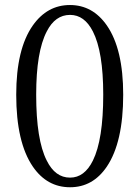

<svg xmlns="http://www.w3.org/2000/svg" viewBox="-20 -747 566 780"><path d="M264.6 13.7Q170.9 13.7 113.3 -70.3Q45.9 -168.9 45.9 -362.3Q45.9 -547.9 113.3 -643.6Q171.9 -726.6 264.2 -726.6Q356.4 -726.6 414.1 -643.6Q480.5 -547.9 480.5 -362.3Q480.5 -168.9 414.1 -70.3Q357.4 13.7 264.6 13.7ZM264.6 -25.4Q323.2 -25.4 357.4 -94.7Q399.4 -179.7 399.4 -362.3Q399.4 -537.1 357.4 -619.1Q323.2 -686.5 264.6 -686.5Q204.1 -686.5 169.9 -619.1Q127 -537.1 127 -362.3Q127 -178.7 169.9 -94.7Q204.1 -25.4 264.6 -25.4Z"/></svg>

Font: Bpmf Zihi Box R
Style: R
Weight: 400
Foundry: But Ko
Version: Version 1.320